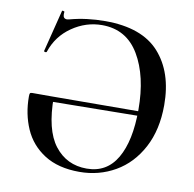

<svg xmlns="http://www.w3.org/2000/svg" viewBox="-75 -723 822 812"><g transform="rotate(10 335.5 -317.5)"><path d="M52 -265Q52 -276 54 -279Q56 -282 64 -282H156Q156 -140 207.5 -73.5Q259 -7 345 -7Q431 -7 474.5 -81.5Q518 -156 518 -290Q518 -434 464 -525Q410 -616 305 -616Q236 -616 176.5 -575Q117 -534 94 -465Q93 -461 87 -462Q81 -463 82 -466L127 -645Q127 -647 130 -647Q133 -647 138 -644Q137 -640 137 -633Q137 -614 154 -614Q157 -614 165 -616Q235 -635 316 -635Q473 -635 547.5 -552Q622 -469 622 -328Q622 -222 581 -145Q540 -68 470.5 -28Q401 12 317 12Q226 12 166.5 -26Q107 -64 79.5 -127Q52 -190 52 -265ZM556 -265 144 -260V-282L555 -284Z"/></g></svg>

Font: Cormorant Garamond SemiBold
Style: Regular
Weight: 600
Designer: Christian Thalmann (Catharsis Fonts)
Foundry: Catharsis Fonts
Version: Version 4.000